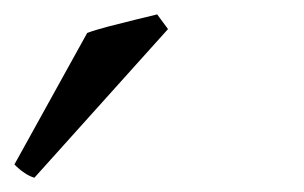

<svg xmlns="http://www.w3.org/2000/svg" viewBox="-109 -3 425 268"><path d="M125.5 37.6 -61 245.1Q-74.2 241.2 -88.9 226.6L12.7 43Q22.9 39.1 41.5 34.2Q60.1 29.3 79.1 24.7Q98.1 20 110.4 17.1Z"/></svg>

Font: Gentium Book Plus
Style: Italic
Weight: 400
Italic angle: -8°
Designer: Victor Gaultney, Annie Olsen, Iska Routamaa, Becca Hirsbrunner
Foundry: SIL International
Version: Version 6.101